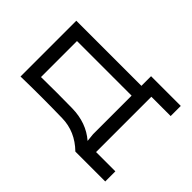

<svg xmlns="http://www.w3.org/2000/svg" viewBox="-160 -597 845 845"><g transform="rotate(-45 262.5 -175.0)"><path d="M149.9 -404.8Q151.4 -304.2 149.9 -210.9Q148.4 -121.1 96.2 -61L133.8 -64.9H374V-404.8ZM24.9 120.1V-65.9Q86.4 -128.9 87.9 -210.9Q90.8 -340.8 87.9 -470.2H435.1V-64.9H495.1V120.1H432.1V0H87.9V120.1Z"/></g></svg>

Font: Kreadon
Style: Regular
Weight: 400
Designer: kohakuno
Foundry: StudioGnu
Version: Version 1.000;Glyphs 3.1.2 (3151)